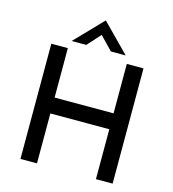

<svg xmlns="http://www.w3.org/2000/svg" viewBox="-134 -1057 1052 1167"><g transform="rotate(15 392.5 -473.5)"><path d="M683 -725V0H578V-314H207V0H103V-725H207V-414H578V-725ZM465 -773 385 -856 310 -773H218L386 -947H387L558 -773Z"/></g></svg>

Font: Reem Kufi Ink
Style: Regular
Weight: 400
Designer: Khaled Hosny
Version: Version 1.7